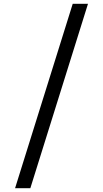

<svg xmlns="http://www.w3.org/2000/svg" viewBox="-20 -843 540 1006"><path d="M139 143H59L361 -823H441Z"/></svg>

Font: Iosevka Term
Style: Regular
Weight: 400
Monospace: yes
Designer: Belleve Invis
Foundry: Belleve Invis
Version: Version 30.0.1